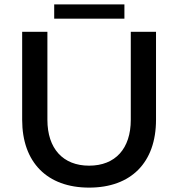

<svg xmlns="http://www.w3.org/2000/svg" viewBox="-20 -845 812 875"><path d="M691 -299V-700H576V-299C576 -168 506 -90 386 -90C267 -90 196 -168 196 -299V-700H81V-299C81 -105 195 10 386 10C578 10 691 -105 691 -299ZM227 -760H547V-825H227Z"/></svg>

Font: Gully Medium
Style: Regular
Weight: 500
Designer: jaikishan Patel
Foundry: MagicType
Version: Version 1.000;Glyphs 3.2 (3242)